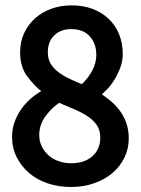

<svg xmlns="http://www.w3.org/2000/svg" viewBox="-20 -685 537 731"><path d="M129.4 -170.9Q129.4 -147.5 138.7 -128.2Q147.9 -108.9 164.1 -94.2Q180.2 -79.6 202.6 -71.5Q225.1 -63.5 251.5 -63.5Q301.8 -63.5 331.8 -90.3Q361.8 -117.2 361.8 -161.1Q361.8 -187.5 349.9 -206.5Q337.9 -225.6 315.4 -241Q293 -256.3 262.2 -269.3Q231.4 -282.2 205.1 -293.5Q175.8 -273.4 152.6 -241.7Q129.4 -210 129.4 -170.9ZM291.5 -364.7Q314.9 -386.2 330.8 -415.5Q346.7 -444.8 346.7 -476.1Q346.7 -518.6 322 -546.4Q297.4 -574.2 250.5 -574.2Q211.4 -574.2 186.8 -550.5Q162.1 -526.9 162.1 -485.8Q162.1 -460.9 172.4 -443.4Q182.6 -425.8 201.4 -411.1Q220.2 -396.5 245.8 -384.5Q271.5 -372.6 291.5 -364.7ZM25.9 -163.1Q25.9 -196.8 37.4 -225.6Q48.8 -254.4 66.7 -277.3Q84.5 -300.3 107.2 -317.9Q129.9 -335.4 137.2 -337.9Q110.8 -358.4 83.7 -394.3Q56.6 -430.2 56.6 -485.8Q56.6 -526.4 72 -559.1Q87.4 -591.8 113.5 -615.2Q139.6 -638.7 175.3 -651.6Q210.9 -664.6 252.4 -664.6Q296.9 -664.6 332.5 -651.1Q368.2 -637.7 394 -613Q419.9 -588.4 433.6 -554.2Q447.3 -520 447.3 -480Q447.3 -452.6 438 -427.7Q428.7 -402.8 415.5 -381.3Q402.3 -359.9 387.5 -344.7Q372.6 -329.6 367.7 -325.7Q379.9 -317.9 397.9 -303.5Q416 -289.1 432.6 -268.3Q449.2 -247.6 459.7 -220Q470.2 -192.4 470.2 -158.2Q470.2 -118.7 453.6 -84.7Q437 -50.8 408 -26.1Q378.9 -1.5 338.4 12.7Q297.9 26.9 249.5 26.9Q202.1 26.9 161.1 12.9Q120.1 -1 90.6 -26.4Q61 -51.8 43.5 -86.7Q25.9 -121.6 25.9 -163.1Z"/></svg>

Font: Pyidaungsu
Style: Bold
Weight: 700
Designer: Sun Tun
Foundry: MCF
Version: Version 2.005 July 4, 2018; ttfautohint (v1.8.1)